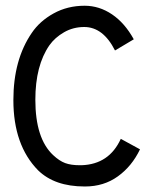

<svg xmlns="http://www.w3.org/2000/svg" viewBox="-20 -658 558 679"><path d="M277.8 -562.5Q238.8 -562.5 206.5 -543.9Q174.3 -525.4 154.8 -498Q105 -426.3 105 -305.2Q105 -168 168 -109.4Q189.9 -88.9 210.4 -81.3Q231 -73.7 261.7 -73.7H268.6Q366.2 -77.1 407.2 -167L475.1 -129.9Q446.3 -69.8 396.7 -34.2Q347.2 1.5 280.8 1.5H279.3Q173.3 1.5 114.7 -55.7Q27.3 -144.5 27.3 -304.2Q27.3 -446.8 92.3 -541.5Q120.6 -583.5 169.7 -610.6Q218.8 -637.7 279.3 -637.7Q331.1 -637.7 376.2 -607.2Q421.4 -576.7 453.1 -519L386.7 -479.5Q344.7 -562.5 277.8 -562.5Z"/></svg>

Font: Fantasque Sans Mono
Style: Regular
Weight: 400
Monospace: yes
Designer: Jany Belluz
Version: Version 1.8.0 ; ttfautohint (v1.8.2)